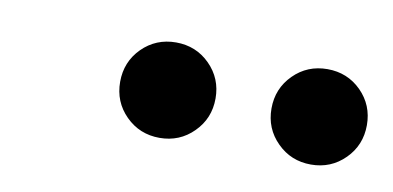

<svg xmlns="http://www.w3.org/2000/svg" viewBox="-31 -789 499 244"><g transform="rotate(10 219.0 -667.5)"><path d="M377 -606.4Q351.1 -606.4 333.3 -624.3Q315.4 -642.1 315.4 -668Q315.4 -693.8 333.3 -711.7Q351.1 -729.5 377 -729.5Q402.8 -729.5 420.7 -711.7Q438.5 -693.8 438.5 -668Q438.5 -642.1 420.7 -624.3Q402.8 -606.4 377 -606.4ZM181.6 -606.4Q155.8 -606.4 137.9 -624.3Q120.1 -642.1 120.1 -668Q120.1 -693.8 137.9 -711.7Q155.8 -729.5 181.6 -729.5Q207.5 -729.5 225.3 -711.7Q243.2 -693.8 243.2 -668Q243.2 -642.1 225.3 -624.3Q207.5 -606.4 181.6 -606.4Z"/></g></svg>

Font: Reddit Sans
Style: Italic
Weight: 400
Italic angle: -11.25°
Designer: Stephen Hutchings
Version: Version 1.013